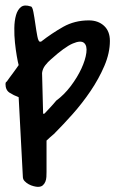

<svg xmlns="http://www.w3.org/2000/svg" viewBox="-39 -689 443 713"><path d="M30.3 -328.1Q11.7 -335 -3.4 -344.7Q-18.6 -354.5 -18.6 -377Q-18.6 -382.8 -15.6 -384.8Q-12.7 -386.7 -10.7 -390.6Q-8.8 -393.6 -2.9 -401.4Q2.9 -409.2 9.8 -418.5Q16.6 -427.7 22.5 -436Q28.3 -444.3 30.3 -447.3Q27.3 -458 23.4 -480.5Q19.5 -502.9 16.6 -530.3Q13.7 -557.6 14.2 -585Q14.6 -612.3 20.5 -632.8Q26.4 -653.3 39.1 -663.1Q51.8 -672.9 75.2 -665Q81.1 -665 85 -644.5Q88.9 -624 92.3 -599.6Q95.7 -575.2 99.6 -554.7Q103.5 -534.2 109.4 -534.2H113.3Q153.3 -565.4 195.8 -589.4Q238.3 -613.3 291 -613.3Q325.2 -613.3 347.2 -593.3Q369.1 -573.2 369.1 -537.1Q369.1 -492.2 348.6 -444.3Q328.1 -396.5 297.4 -351.1Q266.6 -305.7 231 -265.6Q195.3 -225.6 166 -196.3Q163.1 -192.4 157.2 -188Q151.4 -183.6 146.5 -178.7Q140.6 -173.8 133.8 -167V-50.8Q133.8 -42 133.3 -32.2Q132.8 -22.5 129.4 -14.2Q126 -5.9 119.6 -0.5Q113.3 4.9 101.6 4.9Q95.7 4.9 85.9 2.4Q76.2 0 67.4 -4.9Q58.6 -9.8 52.2 -16.6Q45.9 -23.4 45.9 -32.2ZM121.1 -266.6H125Q126 -266.6 131.3 -272.5Q136.7 -278.3 144 -286.1Q151.4 -293.9 158.7 -302.2Q166 -310.5 169.9 -315.4Q199.2 -336.9 223.6 -369.1Q248 -401.4 263.2 -434.1Q278.3 -466.8 281.7 -493.2Q285.2 -519.5 272.9 -529.8Q260.7 -540 231 -527.3Q201.2 -514.6 150.4 -468.8Q138.7 -459 128.9 -446.3Q119.1 -433.6 117.2 -418Z"/></svg>

Font: Covered By Your Grace
Style: Regular
Weight: 400
Designer: Kimberly Geswein
Foundry: Kimberly Geswein
Version: Version 1.0